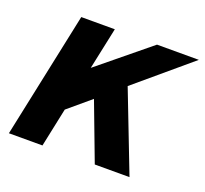

<svg xmlns="http://www.w3.org/2000/svg" viewBox="-97 -642 808 756"><g transform="rotate(20 307.0 -263.5)"><path d="M262.2 -527.3 225.1 -352.1 439 -527.3H614.3L386.2 -334.5L515.6 0H370.1L278.8 -241.7L185.1 -162.6L150.9 0H10.3L121.6 -527.3Z"/></g></svg>

Font: Schibsted Grotesk
Style: Bold Italic
Weight: 700
Italic angle: -12°
Designer: Bakken & Baeck AS, Henrik Kongsvoll
Foundry: Schibsted ASA
Version: Version 1.100;gftools[0.9.25]